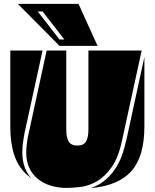

<svg xmlns="http://www.w3.org/2000/svg" viewBox="-20 -960 796 988"><path d="M321 -700V-294Q321 -252 333.5 -231.5Q346 -211 378 -211Q410 -211 422.5 -231.5Q435 -252 435 -294V-700H709L608 -237Q589 -148 554 -99Q519 -50 477.5 -26.5Q436 -3 394.5 2Q353 7 322 7Q278 7 240 -5Q202 -17 174 -40Q146 -63 130.5 -97Q115 -131 115 -175Q115 -193 117 -209.5Q119 -226 122 -248L220 -700ZM115 -64Q73 -103 53 -163.5Q33 -224 33 -309V-700H199L106 -274Q101 -246 98 -225Q95 -204 95 -175Q95 -133 107 -100Q119 -67 141 -43ZM723 -309Q723 -156 657 -80.5Q591 -5 448 8Q497 -10 529 -40Q561 -70 581.5 -105Q602 -140 613 -176.5Q624 -213 631 -243L723 -667ZM286 -724 72 -940H384L482 -724ZM174 -901 286 -757H311L199 -901Z"/></svg>

Font: J.M. Nexus Grotesque
Style: Regular
Weight: 900
Designer: deFharo
Foundry: deFharo
Version: Version 3.003